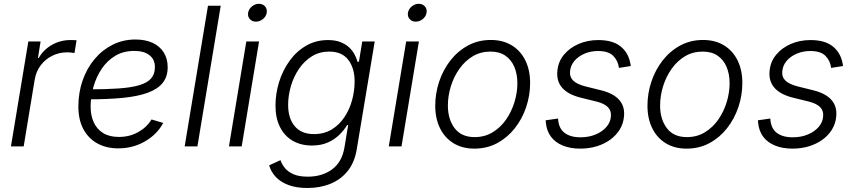

<svg xmlns="http://www.w3.org/2000/svg" viewBox="-20 -757 4418 993"><path d="M36.6 0 126.5 -542.5H189.9L176.3 -457.5H180.7Q204.1 -499.5 248.3 -524.7Q292.5 -549.8 343.3 -549.8Q351.6 -549.8 360.6 -549.6Q369.6 -549.3 376 -548.8L365.2 -482.9Q360.4 -483.4 349.9 -484.9Q339.4 -486.3 326.7 -486.3Q285.6 -486.3 250 -468.5Q214.4 -450.7 190.7 -419.4Q167 -388.2 159.7 -346.7L102.5 0Z M591.8 10.3Q528.8 10.3 482.4 -15.9Q436 -42 410.6 -90.3Q385.3 -138.7 385.3 -205.6Q385.3 -278.3 407.5 -341.6Q429.7 -404.8 470 -452.4Q510.3 -500 564 -526.4Q617.7 -552.7 680.2 -552.7Q731.9 -552.7 769.3 -535.4Q806.6 -518.1 826.9 -485.8Q847.2 -453.6 847.2 -409.2Q847.2 -360.4 821.3 -328.1Q795.4 -295.9 743.7 -277.1Q691.9 -258.3 614 -250.7Q536.1 -243.2 432.1 -243.2L439.9 -294.9Q529.8 -294.9 594.5 -299.6Q659.2 -304.2 700.4 -316.4Q741.7 -328.6 761.5 -351.3Q781.2 -374 781.2 -410.2Q781.2 -449.2 753.2 -471.4Q725.1 -493.7 674.8 -493.7Q618.2 -493.7 575.9 -468.3Q533.7 -442.9 505.6 -400.6Q477.5 -358.4 463.1 -307.4Q448.7 -256.3 448.7 -205.6Q448.7 -160.6 464.6 -125Q480.5 -89.4 512.9 -69.1Q545.4 -48.8 595.2 -48.8Q649.9 -48.8 694.3 -73.5Q738.8 -98.1 763.7 -139.2L824.2 -121.1Q792 -61.5 729.7 -25.6Q667.5 10.3 591.8 10.3Z M1121.6 -727.5 1001 0H935.1L1055.7 -727.5Z M1164.1 0 1253.9 -542.5H1319.8L1230 0ZM1303.7 -645Q1283.7 -645 1272 -658.4Q1260.3 -671.9 1263.2 -690.9Q1266.6 -710.4 1283 -723.9Q1299.3 -737.3 1318.8 -737.3Q1338.9 -737.3 1350.8 -723.9Q1362.8 -710.4 1359.4 -690.9Q1356.4 -671.9 1339.8 -658.4Q1323.2 -645 1303.7 -645Z M1570.3 215.3Q1512.7 215.3 1471.9 200Q1431.2 184.6 1406.2 158Q1381.3 131.3 1372.1 98.1L1430.7 71.3Q1438 93.3 1454.1 112.8Q1470.2 132.3 1498.8 144.5Q1527.3 156.7 1571.8 156.7Q1646 156.7 1697.3 119.1Q1748.5 81.5 1761.2 6.8L1780.8 -110.8L1774.9 -109.4Q1758.8 -83 1733.9 -58.8Q1709 -34.7 1674.3 -19.5Q1639.6 -4.4 1593.3 -4.4Q1536.1 -4.4 1493.7 -29.1Q1451.2 -53.7 1428 -100.1Q1404.8 -146.5 1404.8 -210.9Q1404.8 -272.5 1423.3 -332.5Q1441.9 -392.6 1477.3 -441.9Q1512.7 -491.2 1563 -520.5Q1613.3 -549.8 1676.3 -549.8Q1713.4 -549.8 1740 -539.6Q1766.6 -529.3 1784.7 -512.7Q1802.7 -496.1 1813.5 -476.1Q1824.2 -456.1 1829.1 -437L1836.4 -438L1853.5 -542.5H1918L1825.2 14.2Q1814 83.5 1777.8 127.9Q1741.7 172.4 1688.2 193.8Q1634.8 215.3 1570.3 215.3ZM1604 -63.5Q1656.2 -63.5 1695.6 -87.4Q1734.9 -111.3 1761.2 -150.9Q1787.6 -190.4 1800.8 -238.5Q1814 -286.6 1814 -335.4Q1814 -405.3 1781 -447.8Q1748 -490.2 1683.1 -490.2Q1632.8 -490.2 1593.5 -466.1Q1554.2 -441.9 1526.6 -401.4Q1499 -360.8 1484.6 -312Q1470.2 -263.2 1470.2 -213.9Q1470.2 -145 1504.4 -104.2Q1538.6 -63.5 1604 -63.5Z M1990.7 0 2080.6 -542.5H2146.5L2056.6 0ZM2130.4 -645Q2110.4 -645 2098.6 -658.4Q2086.9 -671.9 2089.8 -690.9Q2093.3 -710.4 2109.6 -723.9Q2126 -737.3 2145.5 -737.3Q2165.5 -737.3 2177.5 -723.9Q2189.5 -710.4 2186 -690.9Q2183.1 -671.9 2166.5 -658.4Q2149.9 -645 2130.4 -645Z M2433.6 11.7Q2371.1 11.7 2325.7 -16.1Q2280.3 -43.9 2255.6 -94Q2231 -144 2231 -210.4Q2231 -273.9 2251.2 -334.7Q2271.5 -395.5 2309.3 -444.1Q2347.2 -492.7 2400.1 -521.5Q2453.1 -550.3 2518.6 -550.3Q2581.1 -550.3 2626.7 -522.5Q2672.4 -494.6 2697 -444.6Q2721.7 -394.5 2721.7 -328.1Q2721.7 -263.7 2701.2 -202.9Q2680.7 -142.1 2642.6 -93.8Q2604.5 -45.4 2551.5 -16.8Q2498.5 11.7 2433.6 11.7ZM2435.1 -47.9Q2486.8 -47.9 2527.8 -72.8Q2568.8 -97.7 2597.2 -138.4Q2625.5 -179.2 2640.6 -228.5Q2655.8 -277.8 2655.8 -326.7Q2655.8 -374 2640.1 -410.9Q2624.5 -447.8 2593.8 -469Q2563 -490.2 2516.6 -490.2Q2465.8 -490.2 2425.3 -466.1Q2384.8 -441.9 2356 -401.1Q2327.1 -360.4 2311.8 -310.8Q2296.4 -261.2 2296.4 -210.9Q2296.4 -140.1 2331.3 -94Q2366.2 -47.9 2435.1 -47.9Z M2981.4 11.7Q2929.2 11.7 2890.6 -4.2Q2852.1 -20 2829.6 -49.8Q2807.1 -79.6 2803.2 -122.6Q2802.7 -126.5 2802.7 -128.4Q2802.7 -130.4 2802.2 -134.8L2866.2 -144Q2868.7 -94.2 2898.9 -70.6Q2929.2 -46.9 2982.4 -46.9Q3025.4 -46.9 3060.1 -61.3Q3094.7 -75.7 3116.2 -100.3Q3137.7 -125 3139.6 -155.8Q3142.1 -184.1 3124.3 -202.6Q3106.4 -221.2 3066.4 -231.4L2981.4 -252.4Q2916.5 -269 2886.7 -304Q2856.9 -338.9 2862.8 -391.6Q2867.2 -438.5 2896.7 -474.1Q2926.3 -509.8 2972.7 -529.8Q3019 -549.8 3074.2 -549.8Q3147.9 -549.8 3188.5 -517.8Q3229 -485.8 3239.7 -431.2Q3240.7 -427.2 3241.2 -423.8Q3241.7 -420.4 3242.2 -415.5L3181.2 -405.8Q3175.8 -444.3 3150.9 -468.8Q3126 -493.2 3073.2 -493.2Q3034.7 -493.2 3002.4 -479.2Q2970.2 -465.3 2950.4 -441.7Q2930.7 -418 2928.2 -388.2Q2925.3 -358.4 2945.1 -339.6Q2964.8 -320.8 3009.8 -309.6L3090.3 -289.6Q3154.3 -273.4 3183.6 -239Q3212.9 -204.6 3207 -152.8Q3203.6 -116.7 3184.8 -86.4Q3166 -56.2 3135.5 -34.2Q3105 -12.2 3065.7 -0.2Q3026.4 11.7 2981.4 11.7Z M3531.2 11.7Q3468.8 11.7 3423.3 -16.1Q3377.9 -43.9 3353.3 -94Q3328.6 -144 3328.6 -210.4Q3328.6 -273.9 3348.9 -334.7Q3369.1 -395.5 3407 -444.1Q3444.8 -492.7 3497.8 -521.5Q3550.8 -550.3 3616.2 -550.3Q3678.7 -550.3 3724.4 -522.5Q3770 -494.6 3794.7 -444.6Q3819.3 -394.5 3819.3 -328.1Q3819.3 -263.7 3798.8 -202.9Q3778.3 -142.1 3740.2 -93.8Q3702.1 -45.4 3649.2 -16.8Q3596.2 11.7 3531.2 11.7ZM3532.7 -47.9Q3584.5 -47.9 3625.5 -72.8Q3666.5 -97.7 3694.8 -138.4Q3723.1 -179.2 3738.3 -228.5Q3753.4 -277.8 3753.4 -326.7Q3753.4 -374 3737.8 -410.9Q3722.2 -447.8 3691.4 -469Q3660.6 -490.2 3614.3 -490.2Q3563.5 -490.2 3522.9 -466.1Q3482.4 -441.9 3453.6 -401.1Q3424.8 -360.4 3409.4 -310.8Q3394 -261.2 3394 -210.9Q3394 -140.1 3429 -94Q3463.9 -47.9 3532.7 -47.9Z M4079.1 11.7Q4026.9 11.7 3988.3 -4.2Q3949.7 -20 3927.2 -49.8Q3904.8 -79.6 3900.9 -122.6Q3900.4 -126.5 3900.4 -128.4Q3900.4 -130.4 3899.9 -134.8L3963.9 -144Q3966.3 -94.2 3996.6 -70.6Q4026.9 -46.9 4080.1 -46.9Q4123 -46.9 4157.7 -61.3Q4192.4 -75.7 4213.9 -100.3Q4235.4 -125 4237.3 -155.8Q4239.7 -184.1 4221.9 -202.6Q4204.1 -221.2 4164.1 -231.4L4079.1 -252.4Q4014.2 -269 3984.4 -304Q3954.6 -338.9 3960.4 -391.6Q3964.8 -438.5 3994.4 -474.1Q4023.9 -509.8 4070.3 -529.8Q4116.7 -549.8 4171.9 -549.8Q4245.6 -549.8 4286.1 -517.8Q4326.7 -485.8 4337.4 -431.2Q4338.4 -427.2 4338.9 -423.8Q4339.4 -420.4 4339.8 -415.5L4278.8 -405.8Q4273.4 -444.3 4248.5 -468.8Q4223.6 -493.2 4170.9 -493.2Q4132.3 -493.2 4100.1 -479.2Q4067.9 -465.3 4048.1 -441.7Q4028.3 -418 4025.9 -388.2Q4022.9 -358.4 4042.7 -339.6Q4062.5 -320.8 4107.4 -309.6L4188 -289.6Q4252 -273.4 4281.2 -239Q4310.5 -204.6 4304.7 -152.8Q4301.3 -116.7 4282.5 -86.4Q4263.7 -56.2 4233.2 -34.2Q4202.6 -12.2 4163.3 -0.2Q4124 11.7 4079.1 11.7Z"/></svg>

Font: Inter 16pt Light
Style: Italic
Weight: 300
Italic angle: -9.3988°
Version: Version 4.001;git-66647c0bb